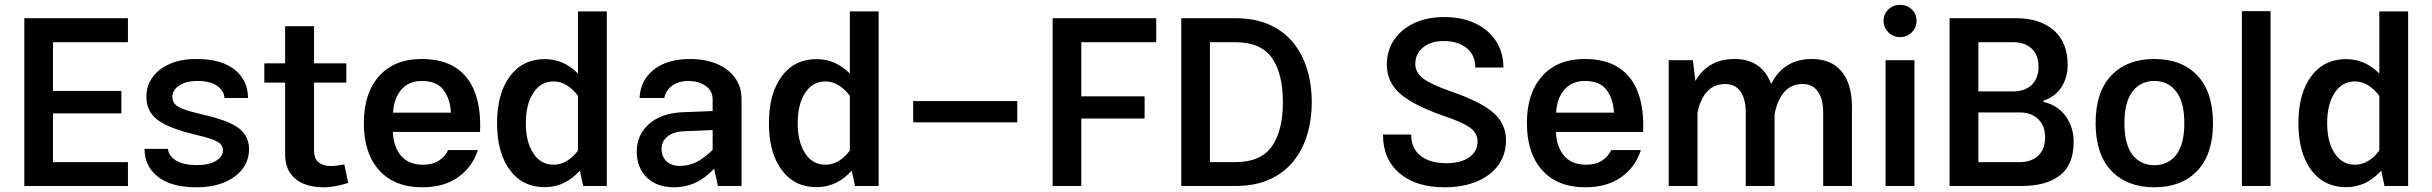

<svg xmlns="http://www.w3.org/2000/svg" viewBox="-20 -773 10106 798"><path d="M511.7 -99.1V0H81.1V-697.3H511.7V-597.7H200.2V-395H484.4V-301.8H200.2V-99.1Z M795.9 -527.8Q900.9 -527.8 955.8 -483.2Q1010.7 -438.5 1010.7 -365.7H913.1Q911.1 -396 882.3 -416.3Q853.5 -436.5 799.8 -436.5Q752.9 -436.5 724.6 -417.2Q696.3 -397.9 696.3 -371.1Q696.3 -353.5 706.5 -341.3Q716.8 -329.1 743.4 -319.1Q770 -309.1 820.3 -297.4Q927.7 -273.4 971.4 -241Q1015.1 -208.5 1015.1 -152.8Q1015.1 -107.4 988.3 -71.5Q961.4 -35.6 912.4 -15.1Q863.3 5.4 797.4 5.4Q691.4 5.4 636 -38.6Q580.6 -82.5 580.6 -154.3H678.2Q680.7 -125 711.4 -106Q742.2 -86.9 799.8 -86.9Q849.1 -86.9 877.9 -104.7Q906.7 -122.6 906.7 -147.9Q906.7 -163.1 897.2 -173.6Q887.7 -184.1 862.1 -193.6Q836.4 -203.1 788.1 -214.4Q678.2 -240.7 633.3 -276.1Q588.4 -311.5 588.4 -370.6Q588.4 -416.5 614 -451.9Q639.6 -487.3 686.3 -507.6Q732.9 -527.8 795.9 -527.8Z M1411.1 -89.8 1427.2 -12.7Q1403.3 -4.9 1376.7 0.2Q1350.1 5.4 1323.2 5.4Q1279.8 5.4 1243.9 -8.5Q1208 -22.5 1186.5 -53.2Q1165 -84 1165 -133.3V-429.7H1078.6V-509.8H1165V-664.1H1285.2V-509.8H1419.4V-429.7H1285.2V-146.5Q1285.2 -113.8 1304 -98.4Q1322.8 -83 1355.5 -83Q1369.1 -83 1384.8 -85.2Q1400.4 -87.4 1411.1 -89.8Z M1612.8 -224.6Q1615.2 -163.1 1646.7 -125.7Q1678.2 -88.4 1738.8 -88.4Q1778.3 -88.4 1804.7 -105.7Q1831.1 -123 1842.3 -149.4H1965.8Q1944.8 -80.6 1885.5 -37.6Q1826.2 5.4 1734.9 5.4Q1619.6 5.4 1555.9 -65.4Q1492.2 -136.2 1492.2 -261.2Q1492.2 -386.2 1555.9 -457Q1619.6 -527.8 1731.4 -527.8Q1820.8 -527.8 1876 -490.5Q1931.2 -453.1 1955.3 -385.3Q1979.5 -317.4 1975.1 -224.6ZM1613.8 -304.7H1854Q1851.1 -361.8 1823.2 -399.2Q1795.4 -436.5 1732.9 -436.5Q1678.7 -436.5 1647.5 -399.7Q1616.2 -362.8 1613.8 -304.7Z M2045.9 -260.7Q2045.9 -383.8 2098.9 -455.6Q2151.9 -527.3 2244.1 -527.3Q2323.2 -527.3 2382.3 -467.3V-725.6H2502V0H2403.8L2390.1 -64Q2328.6 4.9 2244.1 4.9Q2151.9 4.9 2098.9 -66.7Q2045.9 -138.2 2045.9 -260.7ZM2165.5 -260.7Q2165.5 -183.1 2196.5 -135.7Q2227.5 -88.4 2280.8 -88.4Q2310.1 -88.4 2336.2 -104.2Q2362.3 -120.1 2382.3 -147.5V-374.5Q2361.8 -402.3 2335.7 -418.5Q2309.6 -434.6 2280.8 -434.6Q2227.5 -434.6 2196.5 -387Q2165.5 -339.4 2165.5 -260.7Z M3062 -359.4V0H2963.9L2948.2 -71.8Q2909.2 -31.2 2868.9 -12.9Q2828.6 5.4 2781.7 5.4Q2710.4 5.4 2668.5 -35.2Q2626.5 -75.7 2626.5 -143.1Q2626.5 -212.9 2678 -258.1Q2729.5 -303.2 2818.4 -306.6L2941.9 -311.5V-359.4Q2941.9 -397 2911.9 -416.7Q2881.8 -436.5 2841.3 -436.5Q2801.3 -436.5 2773.9 -417Q2746.6 -397.5 2741.2 -365.7H2638.2Q2641.6 -439.5 2697.5 -483.6Q2753.4 -527.8 2847.7 -527.8Q2909.2 -527.8 2957.8 -508.1Q3006.3 -488.3 3034.2 -450.7Q3062 -413.1 3062 -359.4ZM2729.5 -154.3Q2729.5 -122.6 2749.8 -103Q2770 -83.5 2805.7 -83.5Q2841.8 -83.5 2873.8 -99.1Q2905.8 -114.7 2941.9 -149.9V-232.4L2822.8 -227.5Q2778.3 -225.6 2753.9 -205.3Q2729.5 -185.1 2729.5 -154.3Z M3175.8 -260.7Q3175.8 -383.8 3228.8 -455.6Q3281.7 -527.3 3374 -527.3Q3453.1 -527.3 3512.2 -467.3V-725.6H3631.8V0H3533.7L3520 -64Q3458.5 4.9 3374 4.9Q3281.7 4.9 3228.8 -66.7Q3175.8 -138.2 3175.8 -260.7ZM3295.4 -260.7Q3295.4 -183.1 3326.4 -135.7Q3357.4 -88.4 3410.6 -88.4Q3439.9 -88.4 3466.1 -104.2Q3492.2 -120.1 3512.2 -147.5V-374.5Q3491.7 -402.3 3465.6 -418.5Q3439.5 -434.6 3410.6 -434.6Q3357.4 -434.6 3326.4 -387Q3295.4 -339.4 3295.4 -260.7Z M4208 -353V-264.6H3775.4V-353Z M4474.1 0H4355V-697.3H4785.6V-597.7H4474.1V-372.6H4737.3V-280.3H4474.1Z M5432.1 -348.6Q5432.1 -277.8 5413.6 -214.8Q5395 -151.9 5356.4 -103.5Q5317.9 -55.2 5257.6 -27.6Q5197.3 0 5113.8 0H4889.6V-697.3H5113.8Q5197.3 -697.3 5257.6 -669.7Q5317.9 -642.1 5356.4 -593.8Q5395 -545.4 5413.6 -482.4Q5432.1 -419.4 5432.1 -348.6ZM5312 -348.6Q5312 -468.3 5265.9 -533Q5219.7 -597.7 5113.8 -597.7H5008.8V-99.1H5113.8Q5219.7 -99.1 5265.9 -164.1Q5312 -229 5312 -348.6Z M5728 -213.9H5845.2Q5845.2 -156.2 5884.3 -125.5Q5923.3 -94.7 5991.2 -94.7Q6050.8 -94.7 6085.9 -118.9Q6121.1 -143.1 6121.1 -186Q6121.1 -219.7 6089.4 -242.7Q6057.6 -265.6 5980 -291.5Q5855 -335 5799.6 -383.3Q5744.1 -431.6 5744.1 -504.4Q5744.1 -563 5774.4 -607.7Q5804.7 -652.3 5858.4 -677.2Q5912.1 -702.1 5982.9 -702.1Q6056.2 -702.1 6111.3 -676Q6166.5 -649.9 6197.5 -602.8Q6228.5 -555.7 6228.5 -492.2H6111.8Q6111.8 -543.9 6075.9 -573.2Q6040 -602.5 5979.5 -602.5Q5927.7 -602.5 5895 -576.2Q5862.3 -549.8 5862.3 -506.8Q5862.3 -471.2 5896.2 -446Q5930.2 -420.9 6011.7 -392.6Q6133.8 -350.6 6186.5 -304.7Q6239.3 -258.8 6239.3 -189.9Q6239.3 -130.9 6207.5 -86.9Q6175.8 -43 6118.2 -18.8Q6060.5 5.4 5983.4 5.4Q5865.7 5.4 5796.9 -52.7Q5728 -110.8 5728 -213.9Z M6446.8 -224.6Q6449.2 -163.1 6480.7 -125.7Q6512.2 -88.4 6572.8 -88.4Q6612.3 -88.4 6638.7 -105.7Q6665 -123 6676.3 -149.4H6799.8Q6778.8 -80.6 6719.5 -37.6Q6660.2 5.4 6568.8 5.4Q6453.6 5.4 6389.9 -65.4Q6326.2 -136.2 6326.2 -261.2Q6326.2 -386.2 6389.9 -457Q6453.6 -527.8 6565.4 -527.8Q6654.8 -527.8 6710 -490.5Q6765.1 -453.1 6789.3 -385.3Q6813.5 -317.4 6809.1 -224.6ZM6447.8 -304.7H6688Q6685.1 -361.8 6657.2 -399.2Q6629.4 -436.5 6566.9 -436.5Q6512.7 -436.5 6481.4 -399.7Q6450.2 -362.8 6447.8 -304.7Z M6915.5 -522.9H7016.1L7026.4 -436.5Q7079.1 -527.8 7189 -527.8Q7246.6 -527.8 7284.9 -501Q7323.2 -474.1 7341.3 -423.8Q7393.6 -527.8 7510.7 -527.8Q7591.3 -527.8 7634.3 -475.8Q7677.2 -423.8 7677.2 -329.1V0H7557.6V-304.7Q7557.6 -361.8 7535.6 -392.8Q7513.7 -423.8 7472.2 -423.8Q7426.3 -423.8 7397.2 -392.1Q7368.2 -360.4 7356 -300.3H7355.5V0H7235.8V-304.7Q7235.8 -361.8 7213.9 -392.8Q7191.9 -423.8 7150.4 -423.8Q7061 -423.8 7035.2 -305.2V0H6915.5Z M7808.6 -686.5Q7808.6 -714.8 7828.6 -733.9Q7848.6 -752.9 7877 -752.9Q7905.8 -752.9 7925.8 -733.9Q7945.8 -714.8 7945.8 -686.5Q7945.8 -658.7 7925.8 -638.7Q7905.8 -618.7 7877 -618.7Q7848.6 -618.7 7828.6 -638.7Q7808.6 -658.7 7808.6 -686.5ZM7816.9 -522.9H7937V0H7816.9Z M8473.1 -349.6Q8532.2 -335.9 8565.4 -290.3Q8598.6 -244.6 8598.6 -183.6Q8598.6 -87.9 8541.5 -43.9Q8484.4 0 8382.3 0H8083V-697.3H8360.8Q8457.5 -697.3 8515.6 -647.5Q8573.7 -597.7 8573.7 -502.9Q8573.7 -451.7 8548.6 -411.6Q8523.4 -371.6 8473.1 -354.5ZM8202.6 -597.7V-393.1H8346.7Q8396 -393.1 8424.3 -420.2Q8452.6 -447.3 8452.6 -496.1Q8452.6 -544.4 8424.3 -571Q8396 -597.7 8346.7 -597.7ZM8202.6 -305.7V-99.1H8373.5Q8422.9 -99.1 8451.4 -126.2Q8480 -153.3 8480 -201.7Q8480 -250 8451.4 -277.8Q8422.9 -305.7 8373.5 -305.7Z M8934.1 -527.8Q9047.4 -527.8 9112.5 -459.5Q9177.7 -391.1 9177.7 -261.2Q9177.7 -131.3 9112.3 -63Q9046.9 5.4 8934.1 5.4Q8821.3 5.4 8755.6 -63Q8689.9 -131.3 8689.9 -261.2Q8689.9 -391.1 8755.4 -459.5Q8820.8 -527.8 8934.1 -527.8ZM8934.1 -436.5Q8877 -436.5 8843.3 -392.8Q8809.6 -349.1 8809.6 -261.2Q8809.6 -173.3 8843 -129.9Q8876.5 -86.4 8934.1 -86.4Q8991.7 -86.4 9025.1 -129.9Q9058.6 -173.3 9058.6 -261.2Q9058.6 -349.1 9024.7 -392.8Q8990.7 -436.5 8934.1 -436.5Z M9417 0H9297.9V-726.6H9417Z M9532.7 -260.7Q9532.7 -383.8 9585.7 -455.6Q9638.7 -527.3 9731 -527.3Q9810.1 -527.3 9869.1 -467.3V-725.6H9988.8V0H9890.6L9877 -64Q9815.4 4.9 9731 4.9Q9638.7 4.9 9585.7 -66.7Q9532.7 -138.2 9532.7 -260.7ZM9652.3 -260.7Q9652.3 -183.1 9683.3 -135.7Q9714.4 -88.4 9767.6 -88.4Q9796.9 -88.4 9823 -104.2Q9849.1 -120.1 9869.1 -147.5V-374.5Q9848.6 -402.3 9822.5 -418.5Q9796.4 -434.6 9767.6 -434.6Q9714.4 -434.6 9683.3 -387Q9652.3 -339.4 9652.3 -260.7Z"/></svg>

Font: Estedad-FD SemiBold
Style: Regular
Weight: 600
Designer: Amin Abedi
Version: Version 7.3